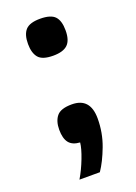

<svg xmlns="http://www.w3.org/2000/svg" viewBox="-129 -567 543 764"><g transform="rotate(-20 142.5 -184.5)"><path d="M222.2 -434.1Q222.2 -392.1 203.1 -374Q184.1 -356 142.1 -356Q96.2 -356 79.6 -376Q63 -396 63 -434.1Q63 -474.1 80.6 -493.2Q98.1 -512.2 142.1 -512.2Q187 -512.2 204.6 -493.7Q222.2 -475.1 222.2 -434.1ZM222.2 -61Q222.2 -1 201.7 53.5Q181.2 107.9 157.2 143.1H70.8Q90.8 109.4 106.2 69.3Q121.6 29.3 124 4.9Q91.8 2.9 77.4 -15.6Q63 -34.2 63 -70.8Q63 -106.9 80.1 -127.9Q97.2 -148.9 144 -148.9Q222.2 -148.9 222.2 -61Z"/></g></svg>

Font: Clear Sans
Style: Bold
Weight: 700
Foundry: Intel Corporation
Version: Version 1.00